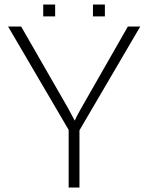

<svg xmlns="http://www.w3.org/2000/svg" viewBox="-20 -833 659 853"><path d="M333 0H285V-256L16 -715H74L282 -353L312 -297Q320 -316 340 -351L548 -715H603L333 -254ZM172 -760V-813H225V-760ZM393 -760V-813H446V-760Z"/></svg>

Font: Julius Sans One
Style: Regular
Weight: 400
Designer: Luciano Vergara
Foundry: LatinoType
Version: Version 1.001